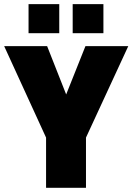

<svg xmlns="http://www.w3.org/2000/svg" viewBox="-27 -894 631 914"><path d="M192.3 0V-239L-7.2 -674.5H197.3L288 -444.4L379.8 -674.5H583.7L382.3 -239V0ZM319 -735.8V-874.4H465.3V-735.8ZM108.9 -735.8V-874.4H255.1V-735.8Z"/></svg>

Font: TitilliumWeb ExtraLight
Style: Regular
Weight: 400
Designer: Mohamed Gaber, Accademia di Belle Arti di Urbino and others
Foundry: Kief Type Foundry, Accademia di Belle Arti di Urbino and others
Version: Version 3.000; ttfautohint (v1.8.2)